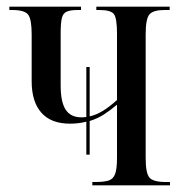

<svg xmlns="http://www.w3.org/2000/svg" viewBox="-20 -556 547 576"><path d="M239 -92V-191Q216 -185 190 -185Q133 -185 104 -218Q75 -251 75 -312V-453Q75 -498 64.5 -512Q54 -526 16 -526H8V-536H223V-526H214Q191 -526 180 -521Q169 -516 165.5 -501.5Q162 -487 162 -456V-299Q162 -250 177 -227Q192 -204 224 -204Q232 -204 239 -205V-355H249V-207Q285 -214 331 -256V-455Q331 -502 321.5 -514Q312 -526 278 -526H269V-536H489V-526H474Q440 -526 428.5 -513Q417 -500 417 -453V-82Q417 -36 428.5 -23Q440 -10 477 -10H490V0H257V-10H266Q292 -10 306 -14.5Q320 -19 325.5 -34.5Q331 -50 331 -82V-242Q311 -225 291.5 -212.5Q272 -200 249 -193V-92Z"/></svg>

Font: Noto Serif Display ExtraCondensed
Style: Regular
Weight: 400
Width: 2
Designer: Monotype Design Team
Foundry: Monotype Imaging Inc.
Version: Version 2.009